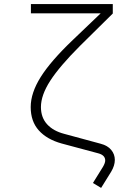

<svg xmlns="http://www.w3.org/2000/svg" viewBox="-20 -750 640 938"><path d="M474 168 434 144 483 65Q494 46 494 34Q494 8 460 -1L281 -49Q209 -69 169.5 -113Q130 -157 130 -227Q130 -296 179 -374Q228 -452 336 -555L472 -685H131V-730H531V-684L371 -526Q271 -426 225.5 -355.5Q180 -285 180 -227Q180 -176 210 -143Q240 -110 294 -96L471 -48Q506 -39 523.5 -17.5Q541 4 541 31Q541 59 523 89Z"/></svg>

Font: Pitagon Sans Mono Thin
Style: Regular
Weight: 100
Monospace: yes
Designer: Travis Tran
Foundry: Pitagon
Version: Version 1.001; ttfautohint (v1.8.4.7-5d5b);gftools[0.9.26]